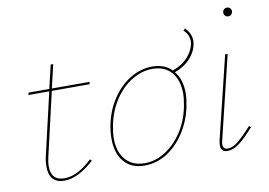

<svg xmlns="http://www.w3.org/2000/svg" viewBox="-68 -709 1152 822"><g transform="rotate(-10 507.5 -297.5)"><path d="M100 -108Q94 -84 94 -65Q94 -3 152 -3Q209 -3 273 -64L280 -57Q210 7 150 7Q117 7 100.5 -11.5Q84 -30 84 -65Q84 -89 89 -109L152 -381H61L64 -391H154L178 -493H189L165 -391H329L327 -381H163Z M797 -488Q797 -482 795 -470Q788 -437 762.5 -410Q737 -383 696 -368Q726 -332 726 -272Q726 -249 719 -214Q706 -152 673.5 -102.5Q641 -53 596 -25Q551 3 500 3Q442 3 410.5 -34Q379 -71 379 -135Q379 -163 385 -194Q398 -258 431.5 -307Q465 -356 510 -382.5Q555 -409 604 -409Q657 -409 689 -377Q730 -392 753.5 -417.5Q777 -443 784 -472Q786 -482 786 -488Q786 -515 763 -538L771 -545Q797 -519 797 -488ZM715 -272Q715 -330 686 -364.5Q657 -399 603 -399Q558 -399 515 -373.5Q472 -348 440.5 -301.5Q409 -255 396 -194Q389 -157 389 -135Q389 -75 419 -41Q449 -7 502 -7Q549 -7 591.5 -34Q634 -61 665 -108Q696 -155 708 -214Q715 -249 715 -272Z M831 -26Q831 -36 834 -49L921 -406H932L845 -47Q842 -37 842 -28Q842 -7 863 -7Q884 -7 908.5 -27Q933 -47 968 -86L976 -80Q940 -39 912.5 -18Q885 3 860 3Q831 3 831 -26ZM944 -583Q944 -591 949.5 -596.5Q955 -602 963 -602Q971 -602 976.5 -596.5Q982 -591 982 -583Q982 -576 976.5 -570Q971 -564 963 -564Q955 -564 949.5 -569.5Q944 -575 944 -583Z"/></g></svg>

Font: Ysabeau Hairline
Style: Italic
Weight: 100
Italic angle: -12°
Designer: Christian Thalmann (Catharsis Fonts)
Version: Version 0.003